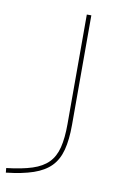

<svg xmlns="http://www.w3.org/2000/svg" viewBox="-176 -569 528 837"><g transform="rotate(10 88.5 -150.0)"><path d="M-91 200Q-22 192 22.5 177.5Q67 163 92.5 137Q118 111 128.5 69Q139 27 139 -35V-520H159V-35Q159 31 147 76.5Q135 122 107 150.5Q79 179 31 195.5Q-17 212 -89 220Z"/></g></svg>

Font: M PLUS 2 Thin
Style: Regular
Weight: 100
Designer: Coji Morishita
Foundry: UNDERFOREST DESIGN
Version: Version 1.001